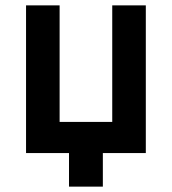

<svg xmlns="http://www.w3.org/2000/svg" viewBox="-20 -570 640 715"><path d="M237 125H363V0H523V-550H398V-116H202V-550H77V0H237Z"/></svg>

Font: JetBrains Mono
Style: Bold
Weight: 558
Monospace: yes
Designer: Philipp Nurullin, Konstantin Bulenkov
Foundry: JetBrains
Version: Version 2.305